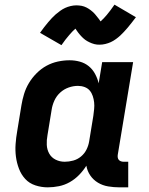

<svg xmlns="http://www.w3.org/2000/svg" viewBox="-20 -797 640 825"><path d="M185 8Q158 8 132 -0.5Q106 -9 88.5 -28Q71 -47 61.5 -72Q52 -97 48.5 -123.5Q45 -150 47 -178Q49 -206 54 -234L72 -344Q76 -369 83.5 -393.5Q91 -418 104.5 -440.5Q118 -463 137.5 -482.5Q157 -502 180 -514.5Q203 -527 228.5 -532.5Q254 -538 279 -538Q302 -538 323.5 -532Q345 -526 361.5 -512.5Q378 -499 388.5 -479.5Q399 -460 404 -439L419 -530H552L486 -132Q485 -126 486 -120Q487 -114 490.5 -110Q494 -106 499.5 -104Q505 -102 511 -102H531V8H493Q469 8 445 4Q421 0 401 -12Q381 -24 368 -43Q355 -62 351 -85Q338 -64 320 -45.5Q302 -27 280 -14.5Q258 -2 233.5 3Q209 8 185 8ZM258 -102Q276 -102 294.5 -107Q313 -112 328 -124.5Q343 -137 351.5 -154Q360 -171 363 -189L381 -299Q383 -314 384.5 -328.5Q386 -343 384.5 -357Q383 -371 378.5 -384.5Q374 -398 365.5 -408Q357 -418 343.5 -423Q330 -428 315 -428Q295 -428 275 -421Q255 -414 239 -399.5Q223 -385 214 -365.5Q205 -346 202 -326L184 -216Q180 -195 181 -174.5Q182 -154 191.5 -137Q201 -120 219 -111Q237 -102 258 -102ZM244 -603 152 -656Q161 -669 170 -680.5Q179 -692 187 -701.5Q195 -711 203 -719.5Q211 -728 219 -735Q227 -742 238 -750Q249 -758 260 -763Q271 -768 283.5 -771Q296 -774 308 -774Q313 -774 319 -773.5Q325 -773 330.5 -772Q336 -771 341.5 -769Q347 -767 352 -764.5Q357 -762 361.5 -759Q366 -756 370 -753Q374 -750 379 -745.5Q384 -741 387.5 -737Q391 -733 394 -729Q397 -725 400 -721.5Q403 -718 406 -714Q409 -710 412 -705Q420 -712 425.5 -718Q431 -724 438.5 -732.5Q446 -741 454 -752Q462 -763 472 -777L564 -723Q554 -710 545.5 -699Q537 -688 528.5 -678Q520 -668 512 -659.5Q504 -651 496.5 -644Q489 -637 478 -629Q467 -621 456 -616Q445 -611 432.5 -608Q420 -605 408 -605Q402 -605 396.5 -605.5Q391 -606 385.5 -607.5Q380 -609 374.5 -611Q369 -613 364 -615.5Q359 -618 354.5 -620.5Q350 -623 346 -626Q342 -629 337 -633.5Q332 -638 328.5 -642Q325 -646 321.5 -650Q318 -654 315.5 -657.5Q313 -661 309.5 -666Q306 -671 304 -674Q296 -667 290.5 -661Q285 -655 277.5 -646.5Q270 -638 261.5 -627Q253 -616 244 -603Z"/></svg>

Font: Iosevka Curly XBdEx
Style: Italic
Weight: 800
Width: 7
Italic angle: -9°
Monospace: yes
Designer: Belleve Invis
Foundry: Belleve Invis
Version: Version 11.1.0; ttfautohint (v1.8.3)